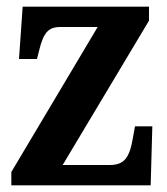

<svg xmlns="http://www.w3.org/2000/svg" viewBox="-20 -556 501 576"><path d="M14 0H432L437 -177H385L379 -144C369 -83 353 -61 309 -61H168L427 -494V-536H48L37 -379H91L97 -403C110 -457 124 -475 161 -475H273L14 -40Z"/></svg>

Font: Noto Serif Tamil Condensed
Style: Bold
Weight: 700
Width: 3
Designer: Indian Type Foundry, Tom Grace, and the Monotype Design Team
Foundry: Monotype Imaging Inc.
Version: Version 2.004